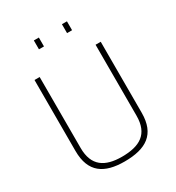

<svg xmlns="http://www.w3.org/2000/svg" viewBox="-212 -1026 1061 1160"><g transform="rotate(-30 319.0 -446.0)"><path d="M435 -838V-900H400V-838ZM239 -838V-900H204V-838ZM124 -691H88V-196C88 -45 174 8 314 8C464 8 550 -46 550 -196V-691H514V-196C514 -69 440 -25 314 -25C197 -25 124 -70 124 -196Z"/></g></svg>

Font: RazerF5 Thin
Style: Regular
Weight: 250
Foundry: Razer Inc.
Version: Version 2